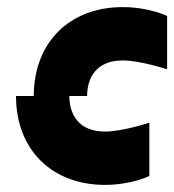

<svg xmlns="http://www.w3.org/2000/svg" viewBox="-20 -520 490 540"><path d="M75 -250H25C25 -100 125 0 275 0C350 0 400 -25 400 -25V-175C400 -175 325 -150 275 -150C200 -150 175 -200 175 -250H225C225 -300 250 -350 325 -350C375 -350 450 -325 450 -325V-475C450 -475 400 -500 325 -500C175 -500 75 -400 75 -250Z"/></svg>

Font: LS-VG5000 Bold Shifted
Style: Regular
Weight: 400
Designer: Justin Bihan, 2021
Foundry: Justin Bihan, 2021
Version: Version 1.000;Glyphs 3.1.2 (3151)